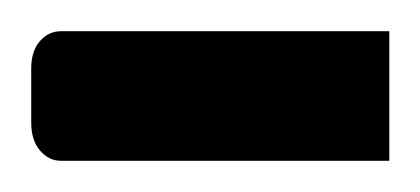

<svg xmlns="http://www.w3.org/2000/svg" viewBox="-39 -103 269 123"><path d="M0 -83H210.4V0H0Q-7.8 0 -13.4 -6.6Q-19 -13.2 -19 -24.4V-59.1Q-19 -70.3 -13.4 -76.7Q-7.8 -83 0 -83Z"/></svg>

Font: Pinar DS1 Regular
Style: Regular
Weight: 400
Designer: Amin Abedi
Version: Version 3.000